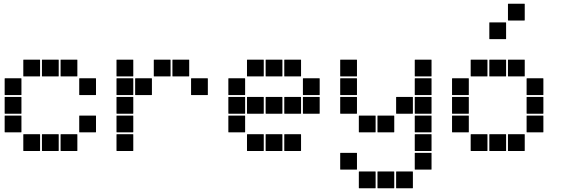

<svg xmlns="http://www.w3.org/2000/svg" viewBox="-20 -815 3040 1030"><path d="M307 -495H393Q395 -495 395 -493V-407Q395 -405 393 -405H307Q305 -405 305 -407V-493Q305 -495 307 -495ZM207 -495H293Q295 -495 295 -493V-407Q295 -405 293 -405H207Q205 -405 205 -407V-493Q205 -495 207 -495ZM107 -495H193Q195 -495 195 -493V-407Q195 -405 193 -405H107Q105 -405 105 -407V-493Q105 -495 107 -495ZM407 -395H493Q495 -395 495 -393V-307Q495 -305 493 -305H407Q405 -305 405 -307V-393Q405 -395 407 -395ZM7 -395H93Q95 -395 95 -393V-307Q95 -305 93 -305H7Q5 -305 5 -307V-393Q5 -395 7 -395ZM7 -295H93Q95 -295 95 -293V-207Q95 -205 93 -205H7Q5 -205 5 -207V-293Q5 -295 7 -295ZM407 -195H493Q495 -195 495 -193V-107Q495 -105 493 -105H407Q405 -105 405 -107V-193Q405 -195 407 -195ZM7 -195H93Q95 -195 95 -193V-107Q95 -105 93 -105H7Q5 -105 5 -107V-193Q5 -195 7 -195ZM307 -95H393Q395 -95 395 -93V-7Q395 -5 393 -5H307Q305 -5 305 -7V-93Q305 -95 307 -95ZM207 -95H293Q295 -95 295 -93V-7Q295 -5 293 -5H207Q205 -5 205 -7V-93Q205 -95 207 -95ZM107 -95H193Q195 -95 195 -93V-7Q195 -5 193 -5H107Q105 -5 105 -7V-93Q105 -95 107 -95Z M907 -495H993Q995 -495 995 -493V-407Q995 -405 993 -405H907Q905 -405 905 -407V-493Q905 -495 907 -495ZM807 -495H893Q895 -495 895 -493V-407Q895 -405 893 -405H807Q805 -405 805 -407V-493Q805 -495 807 -495ZM607 -495H693Q695 -495 695 -493V-407Q695 -405 693 -405H607Q605 -405 605 -407V-493Q605 -495 607 -495ZM1007 -395H1093Q1095 -395 1095 -393V-307Q1095 -305 1093 -305H1007Q1005 -305 1005 -307V-393Q1005 -395 1007 -395ZM707 -395H793Q795 -395 795 -393V-307Q795 -305 793 -305H707Q705 -305 705 -307V-393Q705 -395 707 -395ZM607 -395H693Q695 -395 695 -393V-307Q695 -305 693 -305H607Q605 -305 605 -307V-393Q605 -395 607 -395ZM607 -295H693Q695 -295 695 -293V-207Q695 -205 693 -205H607Q605 -205 605 -207V-293Q605 -295 607 -295ZM607 -195H693Q695 -195 695 -193V-107Q695 -105 693 -105H607Q605 -105 605 -107V-193Q605 -195 607 -195ZM607 -95H693Q695 -95 695 -93V-7Q695 -5 693 -5H607Q605 -5 605 -7V-93Q605 -95 607 -95Z M1507 -495H1593Q1595 -495 1595 -493V-407Q1595 -405 1593 -405H1507Q1505 -405 1505 -407V-493Q1505 -495 1507 -495ZM1407 -495H1493Q1495 -495 1495 -493V-407Q1495 -405 1493 -405H1407Q1405 -405 1405 -407V-493Q1405 -495 1407 -495ZM1307 -495H1393Q1395 -495 1395 -493V-407Q1395 -405 1393 -405H1307Q1305 -405 1305 -407V-493Q1305 -495 1307 -495ZM1607 -395H1693Q1695 -395 1695 -393V-307Q1695 -305 1693 -305H1607Q1605 -305 1605 -307V-393Q1605 -395 1607 -395ZM1207 -395H1293Q1295 -395 1295 -393V-307Q1295 -305 1293 -305H1207Q1205 -305 1205 -307V-393Q1205 -395 1207 -395ZM1607 -295H1693Q1695 -295 1695 -293V-207Q1695 -205 1693 -205H1607Q1605 -205 1605 -207V-293Q1605 -295 1607 -295ZM1507 -295H1593Q1595 -295 1595 -293V-207Q1595 -205 1593 -205H1507Q1505 -205 1505 -207V-293Q1505 -295 1507 -295ZM1407 -295H1493Q1495 -295 1495 -293V-207Q1495 -205 1493 -205H1407Q1405 -205 1405 -207V-293Q1405 -295 1407 -295ZM1307 -295H1393Q1395 -295 1395 -293V-207Q1395 -205 1393 -205H1307Q1305 -205 1305 -207V-293Q1305 -295 1307 -295ZM1207 -295H1293Q1295 -295 1295 -293V-207Q1295 -205 1293 -205H1207Q1205 -205 1205 -207V-293Q1205 -295 1207 -295ZM1207 -195H1293Q1295 -195 1295 -193V-107Q1295 -105 1293 -105H1207Q1205 -105 1205 -107V-193Q1205 -195 1207 -195ZM1507 -95H1593Q1595 -95 1595 -93V-7Q1595 -5 1593 -5H1507Q1505 -5 1505 -7V-93Q1505 -95 1507 -95ZM1407 -95H1493Q1495 -95 1495 -93V-7Q1495 -5 1493 -5H1407Q1405 -5 1405 -7V-93Q1405 -95 1407 -95ZM1307 -95H1393Q1395 -95 1395 -93V-7Q1395 -5 1393 -5H1307Q1305 -5 1305 -7V-93Q1305 -95 1307 -95Z M2207 -495H2293Q2295 -495 2295 -493V-407Q2295 -405 2293 -405H2207Q2205 -405 2205 -407V-493Q2205 -495 2207 -495ZM1807 -495H1893Q1895 -495 1895 -493V-407Q1895 -405 1893 -405H1807Q1805 -405 1805 -407V-493Q1805 -495 1807 -495ZM2207 -395H2293Q2295 -395 2295 -393V-307Q2295 -305 2293 -305H2207Q2205 -305 2205 -307V-393Q2205 -395 2207 -395ZM1807 -395H1893Q1895 -395 1895 -393V-307Q1895 -305 1893 -305H1807Q1805 -305 1805 -307V-393Q1805 -395 1807 -395ZM2207 -295H2293Q2295 -295 2295 -293V-207Q2295 -205 2293 -205H2207Q2205 -205 2205 -207V-293Q2205 -295 2207 -295ZM2107 -295H2193Q2195 -295 2195 -293V-207Q2195 -205 2193 -205H2107Q2105 -205 2105 -207V-293Q2105 -295 2107 -295ZM1807 -295H1893Q1895 -295 1895 -293V-207Q1895 -205 1893 -205H1807Q1805 -205 1805 -207V-293Q1805 -295 1807 -295ZM2207 -195H2293Q2295 -195 2295 -193V-107Q2295 -105 2293 -105H2207Q2205 -105 2205 -107V-193Q2205 -195 2207 -195ZM2007 -195H2093Q2095 -195 2095 -193V-107Q2095 -105 2093 -105H2007Q2005 -105 2005 -107V-193Q2005 -195 2007 -195ZM1907 -195H1993Q1995 -195 1995 -193V-107Q1995 -105 1993 -105H1907Q1905 -105 1905 -107V-193Q1905 -195 1907 -195ZM2207 -95H2293Q2295 -95 2295 -93V-7Q2295 -5 2293 -5H2207Q2205 -5 2205 -7V-93Q2205 -95 2207 -95ZM2207 5H2293Q2295 5 2295 7V93Q2295 95 2293 95H2207Q2205 95 2205 93V7Q2205 5 2207 5ZM1807 5H1893Q1895 5 1895 7V93Q1895 95 1893 95H1807Q1805 95 1805 93V7Q1805 5 1807 5ZM2107 105H2193Q2195 105 2195 107V193Q2195 195 2193 195H2107Q2105 195 2105 193V107Q2105 105 2107 105ZM2007 105H2093Q2095 105 2095 107V193Q2095 195 2093 195H2007Q2005 195 2005 193V107Q2005 105 2007 105ZM1907 105H1993Q1995 105 1995 107V193Q1995 195 1993 195H1907Q1905 195 1905 193V107Q1905 105 1907 105Z M2707 -795H2793Q2795 -795 2795 -793V-707Q2795 -705 2793 -705H2707Q2705 -705 2705 -707V-793Q2705 -795 2707 -795ZM2607 -695H2693Q2695 -695 2695 -693V-607Q2695 -605 2693 -605H2607Q2605 -605 2605 -607V-693Q2605 -695 2607 -695ZM2707 -495H2793Q2795 -495 2795 -493V-407Q2795 -405 2793 -405H2707Q2705 -405 2705 -407V-493Q2705 -495 2707 -495ZM2607 -495H2693Q2695 -495 2695 -493V-407Q2695 -405 2693 -405H2607Q2605 -405 2605 -407V-493Q2605 -495 2607 -495ZM2507 -495H2593Q2595 -495 2595 -493V-407Q2595 -405 2593 -405H2507Q2505 -405 2505 -407V-493Q2505 -495 2507 -495ZM2807 -395H2893Q2895 -395 2895 -393V-307Q2895 -305 2893 -305H2807Q2805 -305 2805 -307V-393Q2805 -395 2807 -395ZM2407 -395H2493Q2495 -395 2495 -393V-307Q2495 -305 2493 -305H2407Q2405 -305 2405 -307V-393Q2405 -395 2407 -395ZM2807 -295H2893Q2895 -295 2895 -293V-207Q2895 -205 2893 -205H2807Q2805 -205 2805 -207V-293Q2805 -295 2807 -295ZM2407 -295H2493Q2495 -295 2495 -293V-207Q2495 -205 2493 -205H2407Q2405 -205 2405 -207V-293Q2405 -295 2407 -295ZM2807 -195H2893Q2895 -195 2895 -193V-107Q2895 -105 2893 -105H2807Q2805 -105 2805 -107V-193Q2805 -195 2807 -195ZM2407 -195H2493Q2495 -195 2495 -193V-107Q2495 -105 2493 -105H2407Q2405 -105 2405 -107V-193Q2405 -195 2407 -195ZM2707 -95H2793Q2795 -95 2795 -93V-7Q2795 -5 2793 -5H2707Q2705 -5 2705 -7V-93Q2705 -95 2707 -95ZM2607 -95H2693Q2695 -95 2695 -93V-7Q2695 -5 2693 -5H2607Q2605 -5 2605 -7V-93Q2605 -95 2607 -95ZM2507 -95H2593Q2595 -95 2595 -93V-7Q2595 -5 2593 -5H2507Q2505 -5 2505 -7V-93Q2505 -95 2507 -95Z"/></svg>

Font: Pixel Panel Black
Style: Regular
Weight: 900
Monospace: yes
Designer: Óliver Lalan
Foundry: Óliver Lalan
Version: Version 1.000; ttfautohint (v1.8.4.7-5d5b-dirty);gftools[0.9